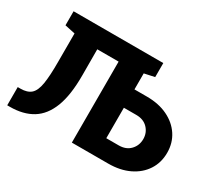

<svg xmlns="http://www.w3.org/2000/svg" viewBox="-135 -951 1313 1191"><g transform="rotate(30 521.0 -355.5)"><path d="M20.5 0V-130.4H40Q88.9 -130.4 114.7 -153.3Q140.6 -176.3 150.1 -233.6Q159.7 -291 159.2 -394V-594.7L85.4 -610.4V-710.9H728V-610.4L654.8 -594.7V-480H743.7Q829.1 -480 892.8 -449.2Q956.5 -418.5 991.9 -364.5Q1027.3 -310.5 1027.3 -240.7Q1027.3 -169.9 991.9 -115.7Q956.5 -61.5 892.8 -30.8Q829.1 0 743.7 0H483.4V-580.1H330.6L331.1 -394Q331.5 -252.9 298.1 -166.3Q264.6 -79.6 199.7 -39.8Q134.8 0 39.1 0ZM654.8 -130.4H743.7Q795.9 -130.4 826.2 -162.4Q856.4 -194.3 856.4 -240.2Q856.4 -285.2 826.2 -316.9Q795.9 -348.6 743.7 -348.6H654.8Z"/></g></svg>

Font: Roboto Slab Black
Style: Regular
Weight: 900
Designer: Google
Version: Version 2.000; ttfautohint (v1.8.1.43-b0c9)